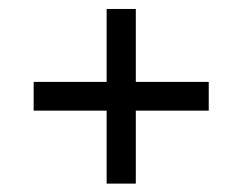

<svg xmlns="http://www.w3.org/2000/svg" viewBox="-20 -495 552 437"><path d="M222.7 -243.2H56.6V-308.6H222.7V-474.6H289.1V-308.6H455.1V-243.2H289.1V-77.1H222.7Z"/></svg>

Font: Dinish
Style: Regular
Weight: 400
Designer: Bert Driehuis
Foundry: Playbeing
Version: Version 3.006; git-39231f3c-release